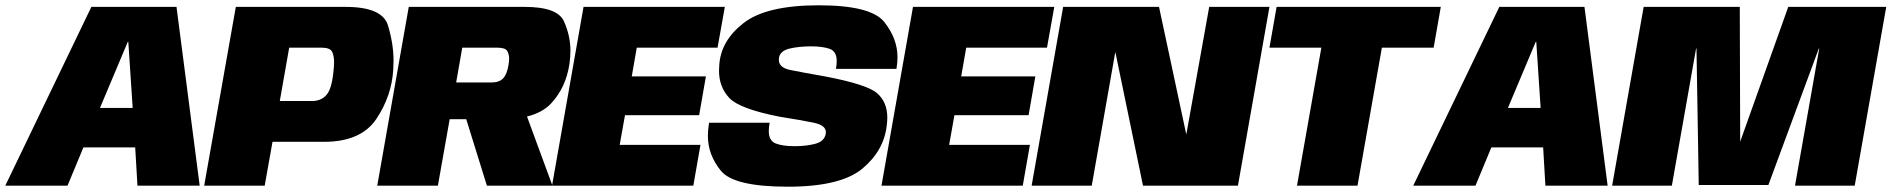

<svg xmlns="http://www.w3.org/2000/svg" viewBox="-71 -701 7142 725"><path d="M274 -675H595.5L683 0H448L439.5 -144.5H244L184 0H-51ZM430 -293.5 413.5 -543H411.5L306.5 -293.5Z M819.5 -675H1233.5Q1373 -675 1394 -605Q1415 -535 1415 -472Q1415 -455.5 1414 -439.5Q1408.5 -339.5 1350.5 -252.5Q1292.5 -165.5 1153 -165.5H958L928.5 0H700ZM1107.5 -319.5Q1140.5 -319.5 1160.8 -341.5Q1181 -363.5 1187.5 -425.5Q1190.5 -449.5 1190.5 -466.5Q1190.5 -489.5 1183.2 -505.2Q1176 -521 1143 -521H1021L985.5 -319.5Z M1472.5 -675H1910Q2034.5 -675 2058.8 -620Q2083 -565 2083 -510Q2083 -485 2079 -458Q2065.5 -370 2010 -310.5Q1977.5 -275.5 1919 -261L2015 0H1767.5L1689.5 -251H1627L1582.5 0H1353.5ZM1783.5 -389.5Q1814.5 -389.5 1829 -405.2Q1843.5 -421 1849 -455Q1851.5 -469 1851.5 -480Q1851.5 -495.5 1844.5 -508.2Q1837.5 -521 1806.5 -521H1674.5L1651.5 -389.5Z M2132.5 -675H2666L2638.5 -521H2333.5L2314.5 -412.5H2594.5L2569 -266H2289L2269 -154H2574L2547 0H2013.5Z M2904 4Q2700 4 2651 -56.2Q2602 -116.5 2602 -188Q2602 -211.5 2606.5 -237.5H2835Q2832 -219.5 2832 -206Q2832 -169.5 2858.2 -159.2Q2884.5 -149 2929.5 -149Q2974 -149 3008 -158.2Q3042 -167.5 3047 -195.5Q3047.5 -199 3047.5 -202Q3047.5 -228 3002.2 -237.5Q2957 -247 2874.5 -260Q2722 -289.5 2683 -331Q2644 -372.5 2644 -434Q2644 -444 2645 -455Q2650.5 -547 2736.8 -614Q2823 -681 3020.5 -681Q3217.5 -681 3267.8 -618.2Q3318 -555.5 3318 -484.5Q3318 -463.5 3314 -441H3085.5Q3088.5 -457.5 3088.5 -470.5Q3088.5 -507.5 3061.2 -516.8Q3034 -526 2992.5 -526Q2945.5 -526 2910.2 -517.5Q2875 -509 2870.5 -483Q2870 -479 2870 -475Q2870 -445.5 2913 -436.8Q2956 -428 3044 -412.5Q3202.5 -382.5 3241 -349Q3279.5 -315.5 3279.5 -257Q3279.5 -243.5 3277.5 -228Q3267 -132 3185 -64Q3103 4 2904 4Z M3376.5 -675H3910L3882.5 -521H3577.5L3558.5 -412.5H3838.5L3813 -266H3533L3513 -154H3818L3791 0H3257.5Z M3943.5 -675H4305.5L4408.5 -193L4495 -675H4722.5L4603.5 0H4245L4140.5 -505L4051.5 0H3824.5Z M4918.5 -521H4722.5L4749.5 -675H5369.5L5342.5 -521H5147L5055 0H4826.5Z M5590.5 -675H5912L5999.5 0H5764.5L5756 -144.5H5560.5L5500.5 0H5265.5ZM5746.5 -293.5 5730 -543H5728L5623 -293.5Z M6135.5 -675H6498.5L6500 -166L6681.5 -675H7051.5L6932.5 0H6707L6798.5 -518H6797L6606.5 -2.5H6343.5L6335 -518H6333.5L6242 0H6016.5Z"/></svg>

Font: Rudi
Style: Regular
Weight: 400
Italic angle: -10°
Designer: Tyler Finck
Foundry: Etcetera Type Company
Version: Version 1.111; ttfautohint (v1.8.4)